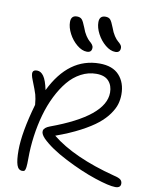

<svg xmlns="http://www.w3.org/2000/svg" viewBox="-105 -1118 930 1165"><g transform="rotate(10 359.5 -535.5)"><path d="M412.1 -1000Q412.1 -1040 449.2 -1040Q468.8 -1040 478.8 -1029.3Q488.8 -1018.6 502.9 -981.9Q512.7 -953.6 526.1 -933.6Q539.6 -913.6 549.6 -905.8Q559.6 -897.9 566.9 -888.9Q574.2 -879.9 574.2 -869.1Q574.2 -839.8 543.9 -839.8Q513.7 -839.8 482.4 -865.7Q451.2 -891.6 431.6 -929Q412.1 -966.3 412.1 -1000ZM374 -811Q343.8 -811 312.5 -836.9Q281.2 -862.8 261.7 -900.1Q242.2 -937.5 242.2 -971.2Q242.2 -1011.2 278.8 -1011.2Q298.3 -1011.2 308.6 -1000.5Q318.8 -989.7 333 -953.1Q342.8 -924.8 356.2 -904.8Q369.6 -884.8 379.6 -876.7Q389.6 -868.7 396.7 -859.6Q403.8 -850.6 403.8 -839.8Q403.8 -811 374 -811ZM113.8 -30.8Q89.4 -30.8 79.6 -60.1Q69.8 -89.4 69.8 -149.9Q69.8 -259.8 121.1 -439Q117.7 -478.5 111.1 -501.2Q104.5 -523.9 80.1 -585Q66.9 -617.2 71 -631.6Q75.2 -646 97.2 -646Q121.1 -646 138.4 -621.3Q155.8 -596.7 168 -538.1Q273.4 -753.9 463.9 -753.9Q544.4 -753.9 585.2 -709Q626 -664.1 626 -591.8Q626 -560.1 617.4 -531.2Q608.9 -502.4 585.2 -468.8Q561.5 -435.1 523.2 -404.1Q484.9 -373 421.6 -339.6Q358.4 -306.2 273.9 -275.9Q409.7 -166 667 -99.1Q697.3 -92.3 708.3 -83Q719.2 -73.7 719.2 -58.1Q719.2 -32.2 686 -32.2Q647.9 -32.2 559.6 -61.5Q471.2 -90.8 369.4 -143.1Q267.6 -195.3 214.8 -248Q165.5 -300.3 231.9 -325.2Q556.2 -444.3 556.2 -590.8Q556.2 -634.3 531.5 -661.6Q506.8 -689 455.1 -689Q405.8 -689 361.1 -665.3Q316.4 -641.6 282.2 -600.3Q248 -559.1 220.2 -503.4Q192.4 -447.8 174.3 -383.5Q156.2 -319.3 146.7 -250Q137.2 -180.7 137.2 -111.8Q137.2 -74.7 135 -57.9Q132.8 -41 128.4 -35.9Q124 -30.8 113.8 -30.8Z"/></g></svg>

Font: Shantell Sans Irregular Bouncy
Style: Regular
Weight: 300
Designer: Stephen Nixon, Anya Danilova, Shantell Martin
Foundry: Arrow Type
Version: Version 1.006;[9816181b4]